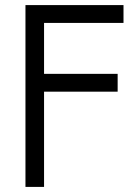

<svg xmlns="http://www.w3.org/2000/svg" viewBox="-20 -734 535 754"><path d="M80 0V-714H465V-644H153V-444H442V-374H153V0Z"/></svg>

Font: Arcon
Style: Regular
Weight: 400
Designer: M. Zarth
Foundry: martin zarth - visuelle & digitale kommunikation
Version: Version 1.131;PS 001.131;hotconv 1.0.70;makeotf.lib2.5.58329